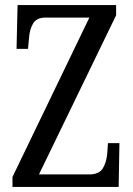

<svg xmlns="http://www.w3.org/2000/svg" viewBox="-20 -734 523 754"><path d="M29 0V-39L331 -665H159Q123 -665 109.5 -641Q96 -617 94 -585L90 -542H45L49 -714H436V-674L133 -49H330Q369 -49 383.5 -72.5Q398 -96 401 -130L404 -172H449L446 0Z"/></svg>

Font: Noto Serif Khmer ExtraCondensed
Style: Regular
Weight: 400
Width: 2
Designer: Danh Hong and the Monotype Design Team
Foundry: Monotype Imaging Inc.
Version: Version 2.004; ttfautohint (v1.8.4.7-5d5b)